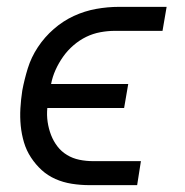

<svg xmlns="http://www.w3.org/2000/svg" viewBox="-20 -540 540 560"><path d="M380 0H241Q215 0 189.5 -4Q164 -8 141.5 -18Q119 -28 101.5 -44Q84 -60 70.5 -80.5Q57 -101 50 -124.5Q43 -148 40.5 -173Q38 -198 39.5 -224Q41 -250 45 -276Q51 -308 61 -340.5Q71 -373 90.5 -402.5Q110 -432 137 -455.5Q164 -479 195.5 -493.5Q227 -508 260.5 -514Q294 -520 327 -520H466L454 -450H315Q294 -450 272.5 -446Q251 -442 231.5 -432.5Q212 -423 194.5 -408Q177 -393 164 -374.5Q151 -356 142 -336Q133 -316 129 -295H354L342 -225H118Q116 -204 119 -184Q122 -164 129 -146Q136 -128 147.5 -113Q159 -98 175.5 -88Q192 -78 211.5 -74Q231 -70 252 -70H391Z"/></svg>

Font: Iosevka Fixed
Style: Italic
Weight: 400
Italic angle: -9°
Monospace: yes
Designer: Belleve Invis
Foundry: Belleve Invis
Version: Version 33.2.4